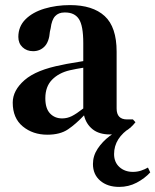

<svg xmlns="http://www.w3.org/2000/svg" viewBox="-20 -515 610 754"><path d="M166 14Q109 14 69.5 -18.5Q30 -51 30 -112Q30 -160 76.5 -200.5Q123 -241 223 -260Q240 -264 262.5 -267.5Q285 -271 307 -275V-346Q307 -414 290 -440Q273 -466 236 -466H233Q210 -466 196.5 -451.5Q183 -437 179 -404L176 -391Q173 -351 155 -332.5Q137 -314 110 -314Q85 -314 68.5 -329.5Q52 -345 52 -370Q52 -411 80 -439Q108 -467 154.5 -481Q201 -495 255 -495Q344 -495 391 -452Q438 -409 438 -312V-89Q438 -46 479 -46H502L512 -35Q494 -12 472 0.5Q450 13 412 13Q369 13 343.5 -7.5Q318 -28 310 -62Q278 -28 247 -7Q216 14 166 14ZM224 -50Q244 -50 262 -59Q280 -68 307 -89V-249Q281 -245 254 -239Q211 -229 184.5 -202Q158 -175 158 -129Q158 -89 176.5 -69.5Q195 -50 224 -50ZM448 219Q402 219 373.5 194.5Q345 170 345 129Q345 97 363.5 69Q382 41 411 19Q440 -3 472 -15H494Q428 27 428 90Q428 122 449 141Q470 160 502 160Q519 160 534 155Q549 150 561 143L570 162Q548 186 516.5 202.5Q485 219 448 219Z"/></svg>

Font: DM Serif Text
Style: Regular
Weight: 400
Designer: Colophon Foundry, Frank Grießhammer
Foundry: Colophon Foundry
Version: Version 5.200; ttfautohint (v1.8.3)